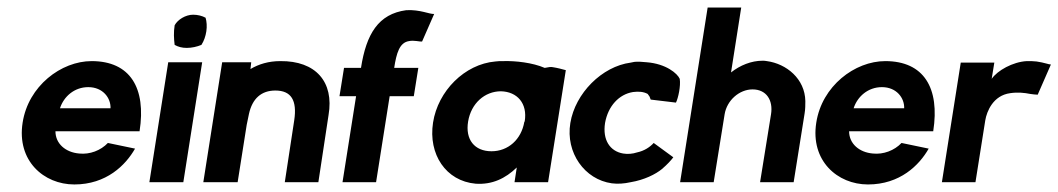

<svg xmlns="http://www.w3.org/2000/svg" viewBox="-20 -483 2806 509"><path d="M40 -158C24 -57 96 6 177 6C262 6 313 -45 338 -89L266 -104C247 -84 218 -73 190 -76C154 -79 127 -102 127 -135H350C368 -250 325 -321 223 -321C142 -321 55 -255 40 -158ZM139 -196C149 -227 177 -252 214 -252C253 -252 274 -223 273 -196Z M376 0H466L516 -318H426ZM443 -416C440 -397 441 -380 443 -364C452 -359 462 -356 475 -356C488 -356 502 -359 514 -364C521 -375 525 -387 527 -400C529 -413 528 -426 525 -436C516 -441 504 -444 492 -444C472 -444 451 -431 443 -416Z M519 0H610L634 -152C636 -162 638 -172 640 -181C649 -222 673 -243 710 -243C752 -243 768 -217 760 -164L735 0H824L851 -178C866 -266 817 -322 723 -321C692 -321 666 -313 644 -300L646 -318H569Z M880 -228H924L888 0H977L1013 -228H1077L1089 -303H1025C1031 -342 1039 -370 1064 -374C1078 -377 1092 -372 1099 -373L1131 -446C1119 -445 1094 -458 1057 -456C983 -446 951 -393 937 -303H892Z M1128 -158C1115 -74 1162 -3 1241 4C1285 7 1320 -10 1350 -39L1344 0H1433L1480 -297C1469 -300 1458 -303 1445 -305C1441 -306 1433 -305 1424 -303C1392 -317 1346 -322 1314 -321C1306 -321 1299 -321 1293 -320C1212 -313 1141 -242 1128 -158ZM1221 -161C1229 -209 1265 -241 1308 -241C1351 -240 1379 -209 1371 -161L1370 -160C1362 -113 1327 -82 1283 -82C1238 -82 1213 -113 1221 -161Z M1492 -157C1479 -78 1530 -7 1602 3C1618 5 1634 4 1652 0C1688 -6 1718 -21 1735 -35C1749 -47 1759 -58 1765 -66L1713 -104C1703 -93 1688 -83 1669 -79C1657 -75 1644 -74 1632 -76C1597 -82 1577 -112 1584 -157C1592 -202 1621 -233 1658 -239C1673 -241 1686 -240 1697 -234C1699 -232 1700 -229 1702 -227L1705 -219L1772 -211C1778 -223 1785 -255 1782 -274C1776 -288 1746 -314 1694 -318C1683 -319 1672 -320 1662 -319L1652 -317C1576 -307 1505 -236 1492 -157Z M1783 0H1872L1901 -180C1907 -217 1940 -246 1975 -246C2012 -246 2030 -217 2024 -180L1995 0H2084L2113 -182C2115 -194 2115 -205 2115 -215C2114 -274 2065 -314 2013 -321C2009 -322 2005 -322 2001 -322C1972 -322 1942 -310 1918 -291L1945 -463H1856Z M2144 -158C2128 -57 2200 6 2281 6C2366 6 2417 -45 2442 -89L2370 -104C2351 -84 2322 -73 2294 -76C2258 -79 2231 -102 2231 -135H2454C2472 -250 2429 -321 2327 -321C2246 -321 2159 -255 2144 -158ZM2243 -196C2253 -227 2281 -252 2318 -252C2357 -252 2378 -223 2377 -196Z M2477 0H2566L2592 -164C2596 -188 2613 -230 2658 -236C2678 -239 2696 -237 2711 -234C2719 -233 2725 -232 2731 -232L2766 -312C2760 -312 2749 -317 2728 -320C2720 -321 2712 -321 2702 -321C2665 -319 2624 -296 2609 -274L2616 -317H2527Z"/></svg>

Font: Rabbid Highway Sign II Hop
Style: Obl
Weight: 400
Foundry: Cannot Into Space Fonts
Version: Version 0.277